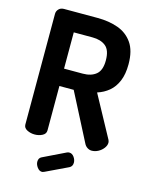

<svg xmlns="http://www.w3.org/2000/svg" viewBox="-135 -813 837 1089"><g transform="rotate(15 284.0 -268.5)"><path d="M461 5Q448 5 435.5 -3Q423 -11 416 -26L274 -302H190V-41Q190 -21 170 -10.5Q150 0 125 0Q101 0 80.5 -10.5Q60 -21 60 -41V-691Q60 -707 71.5 -719Q83 -731 102 -731H300Q366 -731 419.5 -712Q473 -693 505 -647.5Q537 -602 537 -522Q537 -464 520 -423.5Q503 -383 473.5 -358.5Q444 -334 406 -322L538 -79Q540 -75 541 -70.5Q542 -66 542 -63Q542 -47 530 -31Q518 -15 499.5 -5Q481 5 461 5ZM190 -404H300Q349 -404 378 -428Q407 -452 407 -510Q407 -570 378 -593.5Q349 -617 300 -617H190ZM220 194Q204 194 192 177.5Q180 161 180 145Q180 123 197 115L329 51Q336 48 342 48Q359 48 370.5 64Q382 80 382 97Q382 119 364 128L234 190Q230 191 227 192.5Q224 194 220 194Z"/></g></svg>

Font: Dosis
Style: Bold
Weight: 700
Designer: EdgarTolentino, PabloImpallari, IginoMarini
Foundry: EdgarTolentino, PabloImpallari, IginoMarini
Version: Version 3.001; ttfautohint (v1.8.2)